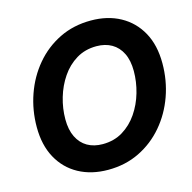

<svg xmlns="http://www.w3.org/2000/svg" viewBox="-109 -848 970 968"><g transform="rotate(-15 376.5 -364.0)"><path d="M339.4 11.2Q252 11.2 185.8 -24.9Q119.6 -61 82.8 -128.4Q45.9 -195.8 45.9 -289.6Q45.9 -377.9 74.2 -458.7Q102.5 -539.6 155.8 -602.8Q209 -666 283 -702.4Q356.9 -738.8 447.8 -738.8Q535.2 -738.8 601.1 -702.6Q667 -666.5 704.1 -599.4Q741.2 -532.2 741.2 -437.5Q741.2 -348.1 712.4 -267.3Q683.6 -186.5 630.1 -123.8Q576.7 -61 502.9 -24.9Q429.2 11.2 339.4 11.2ZM345.7 -121.1Q405.3 -121.1 450.9 -148.9Q496.6 -176.8 528.1 -222.9Q559.6 -269 575.7 -325Q591.8 -380.9 591.8 -437Q591.8 -492.2 573.2 -529.8Q554.7 -567.4 521 -586.9Q487.3 -606.4 441.4 -606.4Q382.3 -606.4 336.4 -578.6Q290.5 -550.8 259.3 -504.6Q228 -458.5 211.7 -402.8Q195.3 -347.2 195.3 -290.5Q195.3 -235.8 213.9 -198Q232.4 -160.2 266.1 -140.6Q299.8 -121.1 345.7 -121.1Z"/></g></svg>

Font: Inter 28pt
Style: Bold Italic
Weight: 700
Italic angle: -9.3988°
Designer: Rasmus Andersson
Foundry: rsms
Version: Version 4.001;git-66647c0bb